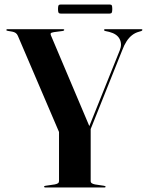

<svg xmlns="http://www.w3.org/2000/svg" viewBox="-20 -829 650 849"><path d="M379 -253.5 245 -236 59 -670.5Q55.5 -679 49.2 -683.2Q43 -687.5 34.5 -689L14.5 -692.5Q11 -693 9.5 -694Q8 -695 8 -696.5Q8 -698 9.2 -699Q10.5 -700 13.5 -700H258.5Q261 -700 262.5 -699.2Q264 -698.5 264 -697Q264 -693 257 -692L219 -687Q207 -685 204.8 -682Q202.5 -679 205 -673L377.5 -265.5L370 -259L510 -607.5Q520.5 -634 509 -656.5Q497.5 -679 463 -688L445 -692Q442 -693 441 -694Q440 -695 440 -696.5Q440 -698 441.2 -699Q442.5 -700 444.5 -700H604.5Q607.5 -700 608.5 -699.2Q609.5 -698.5 609.5 -696.5Q609.5 -695 608.2 -693.8Q607 -692.5 604 -691.5L594 -688.5Q577.5 -684 564 -673.5Q550.5 -663 539.8 -646.5Q529 -630 520.5 -607ZM241 -255.5 381 -260.5V-28.5Q381 -22 385.8 -18.8Q390.5 -15.5 400 -13.5L440 -7.5Q447 -6 447 -3.5Q447 -2 445.8 -1Q444.5 0 441.5 0H180Q177.5 0 176.2 -1Q175 -2 175 -3.5Q175 -6.5 181 -7.5L222 -13.5Q232 -15.5 236.5 -18.8Q241 -22 241 -28.5ZM236.5 -789Q236.5 -801 238.8 -805Q241 -809 248 -809H465Q472 -809 474.2 -805.5Q476.5 -802 476.5 -789Q476.5 -777.5 474.2 -773.2Q472 -769 465 -769H248Q241 -769 238.8 -773.2Q236.5 -777.5 236.5 -789Z"/></svg>

Font: Fraunces 120pt SemiBold
Style: Regular
Weight: 600
Version: Version 1.000;[b76b70a41]